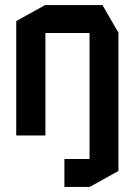

<svg xmlns="http://www.w3.org/2000/svg" viewBox="-20 -534 532 757"><path d="M234 203V93H333V-404H159V0H44V-451L158 -514H384L447 -405V140L334 203Z"/></svg>

Font: Foldit Thin SemiBold
Style: Regular
Weight: 600
Version: Version 1.003